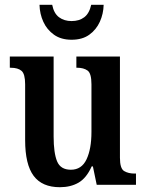

<svg xmlns="http://www.w3.org/2000/svg" viewBox="-20 -772 610 802"><path d="M230 10Q156 10 120.5 -37.5Q85 -85 85 -187V-420Q85 -463 70 -476Q55 -489 25 -489H21V-536H204V-202Q204 -133 218.5 -98Q233 -63 276 -63Q321 -63 341.5 -106.5Q362 -150 362 -221V-420Q362 -466 345.5 -477.5Q329 -489 303 -489H299V-536H481V-113Q481 -68 498.5 -57.5Q516 -47 542 -47H548V0H384L368 -77H363Q341 -28 308 -9Q275 10 230 10ZM279 -606Q235 -606 205.5 -627Q176 -648 161 -681Q146 -714 145 -752H198Q205 -716 226.5 -700Q248 -684 279 -684Q311 -684 332 -700Q353 -716 361 -752H413Q412 -714 397 -681Q382 -648 353 -627Q324 -606 279 -606Z"/></svg>

Font: Noto Serif Khmer Condensed SemiBold
Style: Regular
Weight: 600
Width: 3
Designer: Danh Hong and the Monotype Design Team
Foundry: Monotype Imaging Inc.
Version: Version 2.004; ttfautohint (v1.8.4.7-5d5b)